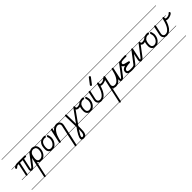

<svg xmlns="http://www.w3.org/2000/svg" viewBox="287 -1894 3500 3500"><g transform="rotate(-45 2037.0 -144.0)"><path d="M385 -280H362V-279Q362 -262 344 -262H301L258 -64Q256 -55 256 -49Q256 -47 258 -43Q265 -43 273.5 -50Q282 -57 291 -67L449 -275Q455 -283 462 -283Q469 -283 475.5 -277.5Q482 -272 482 -266Q482 -258 478 -254L318 -46Q306 -30 293 -21H385V-14H282Q270 -8 258 -8Q246 -8 237 -14H142Q138 -7 131 -7Q117 -7 112 -14H0V-21H110V-23Q110 -28 111 -29L161 -262H146Q133 -262 123 -256.5Q113 -251 105.5 -244.5Q98 -238 92.5 -233Q87 -228 83 -228Q75 -228 69 -234Q63 -240 63 -246Q63 -257 72 -266Q80 -274 90 -280H0V-287H104Q112 -290 121 -293Q136 -297 146 -297H344Q357 -297 361 -287H385ZM197 -262 145 -22V-21H229Q221 -32 221 -51Q221 -62 223 -71L265 -262ZM385 239H0V232H385ZM385 -535H0V-542H385Z M691 -280H606Q643 -251 643 -191Q643 -153 631.5 -120.5Q620 -88 601 -64.5Q582 -41 556 -27Q549 -24 541 -21H691V-14H508H501H415L361 231Q358 246 347 246Q337 246 331.5 241Q326 236 326 229Q326 226 327 224L411 -159V-161Q418 -191 427 -219.5Q436 -248 454 -266Q462 -274 471 -280H385V-287H482L494 -293Q517 -303 541 -303Q572 -299 594 -287H691ZM446 -153 445 -152V-150Q445 -139 443.5 -130.5Q442 -122 442 -117Q442 -84 457 -67Q472 -50 501 -50Q521 -50 540 -59.5Q559 -69 574.5 -87.5Q590 -106 599 -132Q608 -158 608 -191Q608 -225 593 -243.5Q578 -262 541 -267Q502 -267 475 -237Q462 -223 456.5 -200Q451 -177 446 -153ZM691 -535H385V-542H691ZM691 239H385V232H691ZM456 -24Q440 -35 424 -52L417 -21H462Q459 -22 456 -24Z M953 -280H870Q870 -270 865.5 -264.5Q861 -259 854 -259Q852 -258 851 -258Q848 -258 845 -259Q839 -262 835 -262Q778 -262 751 -221Q727 -181 727 -117Q727 -82 743 -66Q759 -50 783 -50Q807 -50 826.5 -60Q846 -70 860 -89Q893 -129 893 -191L888 -217Q885 -228 883 -235Q881 -242 881 -248Q881 -254 885 -259Q892 -266 900 -266Q914 -266 914 -256Q921 -239 929 -191Q929 -116 886 -64Q861 -32 828 -21H953V-14H793H787H780H691V-21H747Q730 -28 717 -41Q691 -68 691 -113Q691 -212 731 -254Q746 -270 764 -280H691V-287H779Q804 -297 835 -297H836Q848 -297 857 -295H859Q865 -292 868 -287H953ZM953 -535H691V-542H953ZM953 239H691V232H953Z M1317 239H1153Q1152 240 1150 242Q1146 246 1141 246Q1131 246 1126 241Q1124 240 1123 239H953V232H1121V230Q1121 226 1122 224L1173 -14H997Q995 -8 992 -5Q988 -2 982 -2Q971 -2 966 -6Q963 -9 962 -14H953V-21H962L963 -22V-29L1018 -280H953V-287H1019Q1023 -297 1035 -297Q1044 -297 1049 -292Q1051 -289 1052 -287H1112Q1136 -297 1163 -297Q1184 -297 1200 -290Q1203 -288 1206 -287H1317V-280H1216Q1222 -276 1227 -270Q1239 -258 1245 -242.5Q1251 -227 1251 -209Q1251 -201 1248 -182L1212 -21H1317V-14H1211L1157 231L1156 232H1317ZM1212 -190Q1215 -200 1215 -210Q1215 -235 1200.5 -248Q1186 -261 1161 -261Q1131 -261 1106.5 -242.5Q1082 -224 1063 -196Q1044 -168 1031 -135.5Q1018 -103 1010 -73L998 -21H1175ZM1317 -535H953V-542H1317ZM1053 -277Q1053 -276 1053 -275L1043 -230Q1069 -263 1098 -280H1054Q1054 -279 1053 -277Z M1678 -280H1630V-279Q1630 -275 1629 -270.5Q1628 -266 1628 -263Q1628 -254 1634.5 -248Q1641 -242 1660 -242Q1683 -242 1707 -251.5Q1731 -261 1743 -277Q1750 -285 1756 -285Q1762 -285 1768.5 -279Q1775 -273 1775 -267Q1775 -253 1760.5 -241.5Q1746 -230 1726.5 -222Q1707 -214 1688 -210.5Q1669 -207 1661 -207Q1640 -207 1624.5 -213.5Q1609 -220 1601 -234L1449 -21H1678V-14H1444Q1439 -7 1433 0Q1427 7 1423 14V72Q1423 112 1420 144.5Q1417 177 1407 199Q1399 220 1384 232H1678V239H1372Q1357 246 1335 246Q1306 246 1294 235.5Q1282 225 1282 205Q1282 174 1310 122.5Q1338 71 1387 3V-6Q1387 -9 1386 -14H1317V-21H1386V-25L1380 -279V-280H1317V-287H1381Q1382 -290 1384 -292Q1389 -297 1398 -297Q1410 -297 1415 -287H1596L1598 -289Q1604 -297 1612 -297Q1618 -297 1624 -292Q1626 -290 1628 -287H1678ZM1421 -44 1591 -280H1417V-279ZM1388 63Q1357 108 1338 142.5Q1319 177 1319 195Q1319 210 1335 210Q1352 210 1362 200.5Q1372 191 1378 174Q1384 157 1386 131Q1388 105 1388 72ZM1678 -535H1317V-542H1678Z M1940 -280H1857Q1857 -270 1852.5 -264.5Q1848 -259 1841 -259Q1839 -258 1838 -258Q1835 -258 1832 -259Q1826 -262 1822 -262Q1765 -262 1738 -221Q1714 -181 1714 -117Q1714 -82 1730 -66Q1746 -50 1770 -50Q1794 -50 1813.5 -60Q1833 -70 1847 -89Q1880 -129 1880 -191L1875 -217Q1872 -228 1870 -235Q1868 -242 1868 -248Q1868 -254 1872 -259Q1879 -266 1887 -266Q1901 -266 1901 -256Q1908 -239 1916 -191Q1916 -116 1873 -64Q1848 -32 1815 -21H1940V-14H1780H1774H1767H1678V-21H1734Q1717 -28 1704 -41Q1678 -68 1678 -113Q1678 -212 1718 -254Q1733 -270 1751 -280H1678V-287H1766Q1791 -297 1822 -297H1823Q1835 -297 1844 -295H1846Q1852 -292 1855 -287H1940ZM1940 -535H1678V-542H1940ZM1940 239H1678V232H1940Z M2304 -280H2242Q2242 -273 2240.5 -269.5Q2239 -266 2239 -263Q2239 -254 2245.5 -248Q2252 -242 2271 -242Q2281 -242 2293.5 -244Q2306 -246 2317.5 -251Q2329 -256 2339 -262.5Q2349 -269 2354 -277Q2360 -285 2367 -285Q2373 -285 2379.5 -279Q2386 -273 2386 -267Q2386 -253 2371.5 -241.5Q2357 -230 2337 -222Q2317 -214 2298 -210.5Q2279 -207 2271 -207Q2259 -207 2247.5 -209Q2236 -211 2227 -218Q2220 -194 2213 -176Q2206 -158 2199 -141.5Q2192 -125 2183 -109Q2174 -93 2162 -76Q2134 -39 2102 -23Q2100 -22 2098 -21H2304V-14H2081Q2060 -7 2040 -7Q2022 -7 2006 -13L2003 -14H1940V-21H1991Q1984 -25 1979 -31Q1967 -43 1960.5 -58.5Q1954 -74 1954 -93Q1954 -100 1954.5 -107Q1955 -114 1957 -122L1990 -280H1940V-287H1992Q1996 -297 2007 -297Q2017 -297 2022 -292Q2024 -289 2025 -287H2207Q2211 -297 2223 -297Q2232 -297 2237 -292Q2239 -289 2240 -287H2304ZM2027 -275 1991 -114Q1989 -104 1989 -93Q1989 -73 2002 -58Q2015 -43 2042 -43Q2076 -43 2103 -65Q2130 -87 2150 -122Q2170 -157 2183 -199Q2196 -240 2205 -280H2027ZM2130 -342Q2125 -333 2115 -333Q2107 -333 2101 -340Q2095 -347 2095 -354Q2095 -360 2100 -366L2186 -478Q2189 -482 2192.5 -484Q2196 -486 2199 -486Q2206 -486 2213.5 -480Q2221 -474 2221 -467Q2221 -461 2215 -453ZM2304 -535H1940V-542H2304ZM2304 239H1940V232H2304Z M2698 -14H2597Q2585 -9 2574 -9Q2562 -9 2554 -14H2459Q2439 -7 2420 -7Q2400 -7 2383 -14H2345L2289 241Q2286 254 2274 254Q2263 254 2258.5 250Q2254 246 2254 240Q2254 234 2255 234L2310 -14H2304V-21H2312L2370 -280H2304V-287H2373Q2375 -290 2377 -293Q2380 -297 2387 -297H2390Q2402 -295 2405 -287H2586Q2590 -297 2601 -297Q2611 -297 2616 -292Q2618 -290 2619 -287H2698V-280H2621V-279Q2621 -278 2620 -275Q2619 -272 2619 -271L2575 -66Q2573 -57 2573 -51Q2573 -48 2574 -44Q2582 -44 2590.5 -51Q2599 -58 2607 -69L2765 -277Q2772 -285 2779 -285Q2786 -285 2792 -279Q2798 -273 2798 -266Q2798 -260 2794 -256L2635 -47Q2622 -30 2608 -21H2698ZM2406 -277Q2406 -276 2406 -275L2371 -114Q2368 -106 2368 -93Q2368 -73 2381 -58Q2394 -43 2421 -43Q2456 -43 2482.5 -65Q2509 -87 2529.5 -122Q2550 -157 2563 -199Q2575 -240 2585 -280H2407Q2407 -279 2406 -277ZM2698 239H2304V232H2698ZM2698 -535H2304V-542H2698ZM2547 -22Q2538 -35 2538 -51Q2538 -55 2538.5 -60.5Q2539 -66 2541 -73V-75Q2514 -40 2481 -23Q2479 -22 2477 -21H2547ZM2351 -38 2347 -21H2369Q2359 -28 2351 -38Z M3020 -280H2949V-279Q2949 -269 2944.5 -265.5Q2940 -262 2932 -262Q2896 -262 2869.5 -261.5Q2843 -261 2825 -257Q2807 -253 2798 -244.5Q2789 -236 2789 -219Q2789 -202 2819.5 -192Q2850 -182 2903 -171Q2915 -168 2915 -156Q2915 -136 2898 -136Q2872 -136 2847 -132.5Q2822 -129 2801.5 -122.5Q2781 -116 2768.5 -104.5Q2756 -93 2756 -77Q2756 -63 2764.5 -57Q2773 -51 2786.5 -47.5Q2800 -44 2816 -44H2847Q2879 -44 2897 -49Q2915 -54 2925 -68L3085 -278Q3091 -286 3098 -286Q3105 -286 3111.5 -280Q3118 -274 3118 -267Q3118 -260 3114 -256L2954 -47Q2945 -36 2935 -28Q2929 -24 2922 -21H3020V-14H2904Q2894 -11 2881 -10Q2863 -8 2838 -8Q2818 -8 2797 -10Q2785 -11 2773 -14H2698V-21H2755Q2740 -27 2731 -38Q2720 -51 2720 -73Q2720 -112 2743.5 -132Q2767 -152 2802 -161Q2778 -169 2765.5 -180Q2753 -191 2753 -213Q2753 -243 2763 -259Q2772 -272 2788 -280H2698V-287H2806Q2825 -292 2852 -294Q2886 -296 2932 -296Q2944 -296 2947 -287H3020ZM3020 -535H2698V-542H3020ZM3020 239H2698V232H3020Z M3350 -14H3099Q3086 -8 3073 -8Q3062 -8 3054 -14H3019V-21H3048Q3040 -35 3040 -48Q3040 -61 3042 -73L3086 -280H3019V-287H3087Q3091 -297 3102 -297H3103Q3115 -295 3119 -292Q3121 -290 3122 -287H3350V-280H3292Q3293 -279 3294 -278Q3301 -272 3301 -266V-262Q3301 -242 3332 -242Q3371 -242 3400 -262Q3410 -268 3416 -276Q3422 -284 3428.5 -284Q3435 -284 3441.5 -278Q3448 -272 3448 -266Q3448 -241 3399 -222Q3379 -213 3360 -209.5Q3341 -206 3334 -205.5Q3327 -205 3322 -205H3318Q3314 -205 3310 -206Q3297 -208 3275 -229L3137 -47Q3125 -31 3111 -21H3350ZM3077 -66Q3075 -57 3075 -52Q3075 -47 3076 -44Q3090 -44 3109 -69L3268 -277Q3269 -279 3270 -280H3123ZM3350 -535H3019V-542H3350ZM3350 239H3019V232H3350Z M3612 -280H3529Q3529 -270 3524.5 -264.5Q3520 -259 3513 -259Q3511 -258 3510 -258Q3507 -258 3504 -259Q3498 -262 3494 -262Q3437 -262 3410 -221Q3386 -181 3386 -117Q3386 -82 3402 -66Q3418 -50 3442 -50Q3466 -50 3485.5 -60Q3505 -70 3519 -89Q3552 -129 3552 -191L3547 -217Q3544 -228 3542 -235Q3540 -242 3540 -248Q3540 -254 3544 -259Q3551 -266 3559 -266Q3573 -266 3573 -256Q3580 -239 3588 -191Q3588 -116 3545 -64Q3520 -32 3487 -21H3612V-14H3452H3446H3439H3350V-21H3406Q3389 -28 3376 -41Q3350 -68 3350 -113Q3350 -212 3390 -254Q3405 -270 3423 -280H3350V-287H3438Q3463 -297 3494 -297H3495Q3507 -297 3516 -295H3518Q3524 -292 3527 -287H3612ZM3612 -535H3350V-542H3612ZM3612 239H3350V232H3612Z M3976 -280H3930Q3930 -273 3928.5 -269.5Q3927 -266 3927 -263Q3927 -254 3933.5 -248Q3940 -242 3959 -242Q3969 -242 3981.5 -244Q3994 -246 4005.5 -251Q4017 -256 4027 -262.5Q4037 -269 4042 -277Q4048 -285 4055 -285Q4061 -285 4067.5 -279Q4074 -273 4074 -267Q4074 -253 4059.5 -241.5Q4045 -230 4025 -222Q4005 -214 3986.5 -210.5Q3968 -207 3960 -207Q3947 -207 3935.5 -209Q3924 -211 3915 -218Q3908 -194 3901.5 -176Q3895 -158 3887.5 -141.5Q3880 -125 3871 -109Q3862 -93 3850 -76Q3822 -39 3790 -23Q3788 -22 3786 -21H3976V-14H3769Q3748 -7 3728 -7Q3710 -7 3694 -13L3691 -14H3612V-21H3679Q3672 -25 3667 -31Q3655 -43 3648.5 -58.5Q3642 -74 3642 -93Q3642 -100 3642.5 -107Q3643 -114 3645 -122L3678 -280H3612V-287H3680Q3684 -297 3695 -297Q3705 -297 3710 -292Q3712 -289 3713 -287H3895Q3899 -297 3911 -297Q3920 -297 3925 -292Q3927 -289 3928 -287H3976ZM3715 -275 3679 -114Q3677 -104 3677 -93Q3677 -73 3690 -58Q3703 -43 3730 -43Q3764 -43 3791 -65Q3818 -87 3838 -122Q3858 -157 3871 -199Q3884 -240 3894 -280H3715ZM3976 239H3612V232H3976ZM3976 -535H3612V-542H3976Z"/></g></svg>

Font: Gruenewald VA 1. Klasse
Style: Regular
Weight: 400
Designer: Peter Wiegel
Foundry: Peter Wiegel, nach dem Schriftentwurf von Dr. H. Gr¸newald
Version: Version 0.007